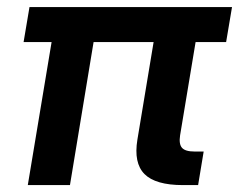

<svg xmlns="http://www.w3.org/2000/svg" viewBox="-20 -536 692 556"><path d="M509.8 0Q430.2 0 398.4 -32Q366.7 -64 377.9 -131.8L424.8 -414.1H251L182.6 0H60.5L129.4 -414.1H48.3L65.4 -515.6H651.9L634.8 -414.1H546.4L501.5 -144Q497.6 -118.7 507.1 -107.9Q516.6 -97.2 543.5 -97.2H569.8L553.7 0Z"/></svg>

Font: Inter Display SemiBold
Style: Italic
Weight: 600
Italic angle: -9.39999°
Designer: Rasmus Andersson
Foundry: rsms
Version: Version 4.000;git-a52131595